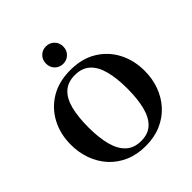

<svg xmlns="http://www.w3.org/2000/svg" viewBox="-248 -1108 1293 1293"><g transform="rotate(-45 398.5 -461.5)"><path d="M397.9 14.2Q315.4 14.2 250.2 -14.2Q185.1 -42.5 139.6 -92.5Q94.2 -142.6 70.3 -208.5Q46.4 -274.4 46.4 -349.6Q46.4 -449.7 88.9 -530.8Q131.3 -611.8 210.2 -659.7Q289.1 -707.5 399.4 -707.5Q509.3 -707.5 587.9 -659.7Q666.5 -611.8 708.5 -530.8Q750.5 -449.7 750.5 -349.6Q750.5 -274.4 726.3 -208.5Q702.1 -142.6 656.5 -92.5Q610.8 -42.5 545.7 -14.2Q480.5 14.2 397.9 14.2ZM399.9 -31.7Q467.8 -31.7 507.8 -70.1Q547.9 -108.4 565.7 -179.4Q583.5 -250.5 583.5 -348.6Q583.5 -446.8 564.9 -517.1Q546.4 -587.4 505.6 -624.8Q464.8 -662.1 397 -662.1Q329.6 -662.1 289.1 -624.8Q248.5 -587.4 230.7 -517.1Q212.9 -446.8 212.9 -348.6Q212.9 -250.5 231.4 -179.4Q250 -108.4 291.3 -70.1Q332.5 -31.7 399.9 -31.7ZM396.5 -770.5Q361.8 -770.5 338.1 -793.9Q314.5 -817.4 314.5 -853.5Q314.5 -889.6 338.1 -913.1Q361.8 -936.5 396.5 -936.5Q430.7 -936.5 454.6 -913.1Q478.5 -889.6 478.5 -853.5Q478.5 -817.4 454.6 -793.9Q430.7 -770.5 396.5 -770.5Z"/></g></svg>

Font: Gelasio SemiBold
Style: Regular
Weight: 600
Designer: Eben Sorkin
Foundry: Eben Sorkin
Version: Version 1.008